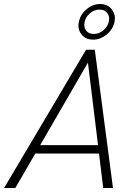

<svg xmlns="http://www.w3.org/2000/svg" viewBox="-35 -938 681 958"><path d="M464.8 -918Q502.9 -918 523.7 -890.1Q544.4 -862.3 535.6 -825.2Q526.9 -789.6 496.1 -764.9Q465.3 -740.2 430.2 -740.2Q391.1 -740.2 370.6 -767.6Q350.1 -794.9 359.4 -833.5Q368.7 -869.6 398.9 -893.8Q429.2 -918 464.8 -918ZM508.8 -834Q512.7 -857.9 499.5 -874Q486.3 -890.1 461.9 -890.1Q434.1 -890.1 412.4 -870.8Q390.6 -851.6 386.7 -825.2Q381.8 -801.3 395 -784.9Q408.2 -768.6 433.1 -768.6Q460 -768.6 481.9 -787.8Q503.9 -807.1 508.8 -834ZM394.5 -689.9H438L528.8 0H480L459 -171.9H141.1L41.5 0H-14.6ZM165.5 -213.9H454.1L403.8 -625.5Z"/></svg>

Font: HK Grotesk Light Legacy Italic
Style: Regular
Weight: 300
Italic angle: -13°
Designer: Alfredo Marco Pradil
Foundry: Hanken Design Co.
Version: Version 2.022;PS 002.022;hotconv 1.0.88;makeotf.lib2.5.64775